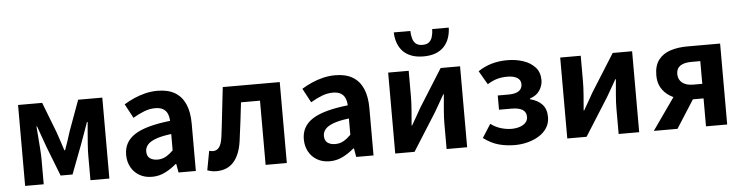

<svg xmlns="http://www.w3.org/2000/svg" viewBox="-49 -1071 5112 1323"><g transform="rotate(-5 2507.0 -409.0)"><path d="M79.3 0V-559.8H246.1L327.6 -348.7Q339.2 -314.7 349.7 -283.4Q360.2 -252.1 370.1 -221H375.1Q386.2 -252.1 396.9 -283.4Q407.6 -314.7 417.8 -348.7L495 -559.8H662V0H531.1V-172.9Q531.1 -201.5 533.9 -243.4Q536.8 -285.4 540.5 -328.1Q544.2 -370.9 546.8 -401.4H542Q530 -365.6 515 -325.5Q500 -285.5 488 -250.9L411.6 -49.9H329.1L250.7 -250.9Q238.7 -285.5 223.7 -325.9Q208.7 -366.4 196.9 -401.4H192.7Q195.3 -370.9 198.6 -328.1Q202 -285.4 204.9 -243.4Q207.9 -201.5 207.9 -172.9V0Z M956.4 13.8Q906.9 13.8 869.6 -7.9Q832.4 -29.5 811.8 -67.2Q791.2 -105 791.2 -152.6Q791.2 -242.2 867.9 -291.6Q944.7 -341 1113.3 -359.4Q1112.2 -386.8 1103.1 -408.6Q1094 -430.4 1073.4 -442.9Q1052.8 -455.5 1018.1 -455.5Q979.3 -455.5 941.3 -440.5Q903.3 -425.6 864 -402.4L811.7 -500.1Q845.1 -520.7 882.2 -537.1Q919.3 -553.4 960.3 -563.5Q1001.3 -573.5 1045.1 -573.5Q1116.4 -573.5 1164 -545.7Q1211.6 -517.8 1235.9 -463Q1260.1 -408.3 1260.1 -327V0H1140.4L1129.9 -59.9H1125.4Q1089.3 -28.4 1047 -7.3Q1004.8 13.8 956.4 13.8ZM1004.7 -101.1Q1036.1 -101.1 1061.6 -115.4Q1087.1 -129.7 1113.3 -155.8V-268.4Q1045.4 -260.3 1005.2 -245.2Q965 -230.1 948.1 -209.7Q931.1 -189.3 931.1 -163.8Q931.1 -130.8 951.7 -116Q972.3 -101.1 1004.7 -101.1Z M1401.5 13.8Q1383.3 13.8 1368.6 10.7Q1354 7.7 1339 2.3L1363.6 -130.2Q1370.1 -129.2 1376.7 -127.7Q1383.3 -126.2 1391 -126.2Q1416.2 -126.2 1432.8 -147.7Q1449.4 -169.2 1455.9 -218.9Q1466.9 -303.9 1475.9 -389.5Q1485 -475 1495.2 -559.8H1889.4V0H1742.7V-444.1H1611.3Q1603.7 -377.8 1595.7 -311.5Q1587.8 -245.1 1578.4 -178.6Q1565.2 -85.4 1521.4 -35.8Q1477.5 13.8 1401.5 13.8Z M2185.4 13.8Q2135.9 13.8 2098.6 -7.9Q2061.4 -29.5 2040.8 -67.2Q2020.2 -105 2020.2 -152.6Q2020.2 -242.2 2096.9 -291.6Q2173.7 -341 2342.3 -359.4Q2341.2 -386.8 2332.1 -408.6Q2323 -430.4 2302.4 -442.9Q2281.8 -455.5 2247.1 -455.5Q2208.3 -455.5 2170.3 -440.5Q2132.3 -425.6 2093 -402.4L2040.7 -500.1Q2074.1 -520.7 2111.2 -537.1Q2148.3 -553.4 2189.3 -563.5Q2230.3 -573.5 2274.1 -573.5Q2345.4 -573.5 2393 -545.7Q2440.6 -517.8 2464.9 -463Q2489.1 -408.3 2489.1 -327V0H2369.4L2358.9 -59.9H2354.4Q2318.3 -28.4 2276 -7.3Q2233.8 13.8 2185.4 13.8ZM2233.7 -101.1Q2265.1 -101.1 2290.6 -115.4Q2316.1 -129.7 2342.3 -155.8V-268.4Q2274.4 -260.3 2234.2 -245.2Q2194 -230.1 2177.1 -209.7Q2160.1 -189.3 2160.1 -163.8Q2160.1 -130.8 2180.7 -116Q2201.3 -101.1 2233.7 -101.1Z M2639.3 0V-559.8H2781.3V-383.2Q2781.3 -340.9 2777.1 -287.8Q2772.9 -234.6 2768.5 -182.4H2772Q2786.6 -208.2 2806.2 -241.8Q2825.7 -275.5 2839.4 -300.5L3002.4 -559.8H3136.7V0H2994.6V-176.4Q2994.6 -218.8 2999.3 -272Q3004 -325.2 3008.4 -377.4H3004.2Q2989.7 -352.4 2970.4 -317.9Q2951.2 -283.5 2936.5 -259.3L2772.8 0ZM2892.3 -649.7Q2844 -649.7 2808.5 -663.3Q2773 -676.8 2750.1 -701.2Q2727.1 -725.6 2715.1 -759.1Q2703.1 -792.5 2701.9 -832.3H2816.4Q2817.4 -801.1 2824.7 -777.8Q2831.9 -754.4 2847.9 -741.9Q2864 -729.4 2892.3 -729.4Q2920.4 -729.4 2936.4 -741.9Q2952.5 -754.4 2959.7 -777.8Q2966.9 -801.1 2967.9 -832.3H3082.3Q3081.1 -792.5 3069.2 -759.1Q3057.3 -725.6 3034.3 -701.2Q3011.3 -676.8 2976.3 -663.3Q2941.2 -649.7 2892.3 -649.7Z M3466 13.8Q3408.7 13.8 3355.9 -0.3Q3303.1 -14.3 3250 -53.9L3309.2 -146.7Q3344.3 -121.1 3381.7 -110.3Q3419.1 -99.6 3451.8 -99.6Q3484.6 -99.6 3510.4 -108.3Q3536.1 -117.1 3551 -133.3Q3565.9 -149.5 3565.9 -172.6Q3565.9 -206.7 3540 -222.5Q3514.2 -238.4 3464 -238.4H3377.9V-336.9H3453.6Q3500.2 -336.9 3523.8 -353.3Q3547.3 -369.6 3547.3 -399.9Q3547.3 -429.5 3522.9 -444.8Q3498.4 -460.2 3454.9 -460.2Q3414.7 -460.2 3382 -450.7Q3349.4 -441.1 3316.4 -420L3261.3 -514.7Q3305.2 -544.6 3355.8 -559.1Q3406.4 -573.5 3464.2 -573.5Q3522.9 -573.5 3573.9 -556.6Q3624.9 -539.6 3656.1 -505Q3687.3 -470.3 3687.3 -415.9Q3687.3 -379.9 3665.5 -345.8Q3643.7 -311.7 3597.3 -296.8V-291.8Q3648.5 -279.3 3679.2 -247.4Q3709.9 -215.6 3709.9 -158.2Q3709.9 -117.1 3689.5 -84.9Q3669 -52.6 3634.3 -30.9Q3599.6 -9.2 3556.1 2.3Q3512.5 13.8 3466 13.8Z M3829.3 0V-559.8H3971.3V-383.2Q3971.3 -340.9 3967.1 -287.8Q3962.9 -234.6 3958.5 -182.4H3962Q3976.6 -208.2 3996.2 -241.8Q4015.7 -275.5 4029.4 -300.5L4192.4 -559.8H4326.7V0H4184.6V-176.4Q4184.6 -218.8 4189.3 -272Q4194 -325.2 4198.4 -377.4H4194.2Q4179.7 -352.4 4160.4 -317.9Q4141.2 -283.5 4126.5 -259.3L3962.8 0Z M4788.8 0V-193.3H4715.4Q4674.1 -193.3 4631.9 -203.4Q4589.7 -213.4 4555.1 -235.7Q4520.6 -258 4499.4 -293.4Q4478.3 -328.8 4478.3 -379.5Q4478.3 -447.1 4508.8 -486.7Q4539.2 -526.3 4591.4 -543Q4643.6 -559.8 4707.6 -559.8H4935.4V0ZM4727.4 -294H4788.8V-451.1H4727.4Q4676.7 -451.1 4649.8 -432.6Q4622.9 -414.1 4622.9 -375.6Q4622.9 -338.7 4649.8 -316.3Q4676.7 -294 4727.4 -294ZM4427.9 0 4617.8 -270.2 4738.5 -229.9 4591.6 0Z"/></g></svg>

Font: Noto Sans TC
Style: Regular
Weight: 100
Designer: Ryoko NISHIZUKA 西塚涼子 (kana, bopomofo & ideographs); Paul D. Hunt (Latin, Greek & Cyrillic); Sandoll Communications 산돌커뮤니
Foundry: Adobe
Version: Version 2.004;hotconv 1.0.118;makeotfexe 2.5.65603